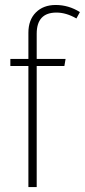

<svg xmlns="http://www.w3.org/2000/svg" viewBox="-20 -759 344 779"><path d="M209 -708Q128.9 -708 128.9 -622.1V-520H246.1L241.2 -491.2H128.9V0H95.2V-491.2H22V-520H95.2V-626Q95.2 -678.2 125.5 -708.5Q155.8 -738.8 206.1 -738.8Q258.3 -738.8 304.2 -710L290 -684.1Q248.5 -708 209 -708Z"/></svg>

Font: Fira Sans Compressed UltraLight
Style: Regular
Weight: 200
Width: 1
Designer: Carrois Corporate & Edenspiekermann AG
Foundry: Carrois Corporate GbR & Edenspiekermann AG
Version: Version 4.203;PS 004.203;hotconv 1.0.88;makeotf.lib2.5.64775